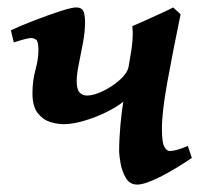

<svg xmlns="http://www.w3.org/2000/svg" viewBox="-20 -477 547 517"><path d="M300.8 -69.8Q300.8 -103 304.4 -141.8Q308.1 -180.7 312 -203.1Q292.5 -187.5 263.4 -173.6Q234.4 -159.7 204.3 -151.1Q174.3 -142.6 151.4 -142.6Q134.3 -142.6 114.7 -148.7Q95.2 -154.8 81.3 -172.9Q67.4 -190.9 67.4 -226.1Q67.4 -259.3 75.4 -288.6Q83.5 -317.9 83.5 -341.8Q83.5 -364.3 77.9 -369.4Q72.3 -374.5 63.5 -374.5Q56.2 -374.5 41 -370.1Q25.9 -365.7 17.1 -362.8L9.3 -395.5Q36.6 -408.2 73.5 -422.4Q110.4 -436.5 141.8 -446.8Q173.3 -457 185.1 -457Q199.2 -457 204.1 -447.8Q209 -438.5 209 -416Q209 -391.6 203.4 -361.6Q197.8 -331.5 192.1 -304Q186.5 -276.4 186.5 -258.8Q186.5 -236.3 194.3 -228Q202.1 -219.7 214.4 -219.7Q232.4 -219.7 257.6 -231.9Q282.7 -244.1 302.7 -262Q322.8 -279.8 326.2 -296.9Q330.6 -320.8 334 -343.5Q337.4 -366.2 337.4 -386.7Q337.4 -395 336.4 -406.7Q346.2 -410.6 369.4 -421.1Q392.6 -431.6 415.5 -442.1Q438.5 -452.6 446.3 -457L466.3 -438.5Q444.8 -335 430.4 -254.9Q416 -174.8 416 -130.9Q416 -92.8 422.6 -81.5Q429.2 -70.3 437 -70.3Q453.6 -70.3 485.8 -84L496.6 -51.8Q450.7 -20.5 410.2 -0.2Q369.6 20 349.6 20Q329.1 20 318.6 1.7Q308.1 -16.6 304.4 -38.3Q300.8 -60.1 300.8 -69.8Z"/></svg>

Font: Gentium Plus
Style: Bold Italic
Weight: 700
Italic angle: -8°
Designer: Victor Gaultney, Annie Olsen, Iska Routamaa, Becca Hirsbrunner
Foundry: SIL International
Version: Version 6.101